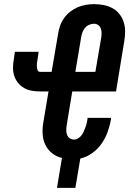

<svg xmlns="http://www.w3.org/2000/svg" viewBox="-20 -763 640 930"><path d="M256 147 280 2Q253 -4 232 -21Q211 -38 199.5 -62Q188 -86 186.5 -114.5Q185 -143 190 -171L215 -320H175Q154 -320 134 -323.5Q114 -327 97 -336.5Q80 -346 67.5 -361.5Q55 -377 49 -395.5Q43 -414 43 -434.5Q43 -455 47 -476L52 -512H167L162 -476Q160 -467 159 -458.5Q158 -450 158.5 -441Q159 -432 162 -423.5Q165 -415 174 -415H230L261 -597Q264 -617 270.5 -636.5Q277 -656 289.5 -674Q302 -692 319 -705.5Q336 -719 355.5 -727.5Q375 -736 395.5 -739.5Q416 -743 435 -743Q459 -743 482 -738.5Q505 -734 524.5 -723.5Q544 -713 558 -695.5Q572 -678 579 -656.5Q586 -635 586 -611Q586 -587 582 -564L542 -320H330L303 -156Q301 -144 301 -132Q301 -120 305 -109.5Q309 -99 318.5 -93Q328 -87 340 -87Q350 -87 359.5 -93.5Q369 -100 375.5 -108.5Q382 -117 386 -127Q390 -137 394 -147Q398 -157 400 -167Q402 -177 404 -187V-192H518L517 -183Q512 -153 501 -123Q490 -93 471.5 -66.5Q453 -40 426 -21Q399 -2 369 5L345 147ZM345 -415H442L470 -579Q472 -591 472 -602.5Q472 -614 468.5 -624.5Q465 -635 456 -641.5Q447 -648 435 -648Q423 -648 411 -642.5Q399 -637 391 -627Q383 -617 379 -605.5Q375 -594 373 -582Z"/></svg>

Font: Iosevka XBd Ex Obl
Style: Regular
Weight: 800
Width: 7
Italic angle: -9°
Monospace: yes
Designer: Belleve Invis
Foundry: Belleve Invis
Version: Version 32.5.0; ttfautohint (v1.8.4)